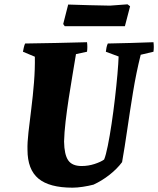

<svg xmlns="http://www.w3.org/2000/svg" viewBox="-20 -855 730 887"><path d="M315 12Q208 12 157.5 -30Q107 -72 107 -163Q106 -195 111.5 -244Q117 -293 124.5 -352Q132 -411 137 -473.5Q142 -536 141 -593L86 -616Q88 -626 90 -635.5Q92 -645 96 -654Q168 -655 239 -656.5Q310 -658 382 -660Q385 -638 382 -616L331 -605Q324 -562 315 -509Q306 -456 297.5 -400.5Q289 -345 283 -293.5Q277 -242 276 -201Q277 -141 295 -114.5Q313 -88 357 -88Q388 -88 417 -97.5Q446 -107 461 -118Q469 -137 478 -181.5Q487 -226 495.5 -283Q504 -340 511 -400Q518 -460 522.5 -511.5Q527 -563 528 -594L469 -616Q470 -626 472 -635.5Q474 -645 478 -654Q530 -655 583 -656.5Q636 -658 689 -660Q692 -638 689 -616L630 -602Q609 -518 594.5 -429Q580 -340 568 -257Q556 -174 544 -106Q521 -75 486 -47.5Q451 -20 412 -2Q389 4 362.5 8Q336 12 315 12ZM279 -734 272 -744 295 -834Q341 -832 394 -831Q447 -830 488 -829L569 -835L581 -826L557 -734Z"/></svg>

Font: Labrada ExtraBold
Style: Italic
Weight: 800
Italic angle: -7°
Designer: Mercedes Jáuregui
Foundry: Omnibus-Type Team
Version: Version 1.000; ttfautohint (v1.8.4.7-5d5b)